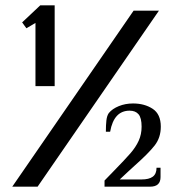

<svg xmlns="http://www.w3.org/2000/svg" viewBox="-20 -700 672 720"><path d="M113 -377V-614L79 -594L63 -616L131 -680H185V-377ZM26 0 481 -660H576L121 0ZM372 -23 406 -58Q449 -102 469 -125Q489 -148 500 -172Q511 -196 511 -225Q511 -258 499.5 -271.5Q488 -285 466 -285Q407 -285 393 -206H377Q377 -231 379 -248.5Q381 -266 388 -276Q401 -292 425.5 -302Q450 -312 479 -312Q522 -312 552.5 -292Q583 -272 583 -225Q583 -184 560 -154.5Q537 -125 484 -78Q474 -69 460.5 -56.5Q447 -44 429 -27H510Q539 -27 553 -37.5Q567 -48 567 -71H582V-36Q582 0 543 0H372Z"/></svg>

Font: Philosopher
Style: Bold
Weight: 700
Designer: Jovanny Lemonad
Foundry: Jovanny Lemonad
Version: Version 2.000